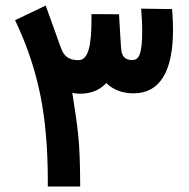

<svg xmlns="http://www.w3.org/2000/svg" viewBox="-20 -684 692 704"><path d="M470.2 -341.8C567.9 -341.8 614.3 -425.8 614.3 -572.8C614.3 -593.8 613.8 -613.8 612.3 -632.8L610.8 -650.9H593.3L497.6 -652.3L499 -630.9C500.5 -609.4 501.5 -589.8 501.5 -572.3C501.5 -483.4 489.3 -463.9 464.4 -463.9H463.4C441.9 -463.9 429.2 -474.6 425.3 -496.6C423.8 -504.4 421.4 -543.5 417.5 -613.3L416.5 -631.8H397.9L335 -632.3H315.4V-612.8C315.4 -520.5 304.7 -463.4 268.1 -463.4C233.4 -463.4 214.8 -476.6 203.6 -507.8L147.5 -663.6L35.2 -609.9L43.5 -592.3C81.5 -509.8 109.9 -424.3 127.9 -335.4C146 -246.1 155.3 -141.6 155.3 -21V0H273.9V-19.5C273.4 -87.4 271.5 -143.1 267.1 -185.5C262.7 -228 255.4 -280.8 245.1 -343.3C254.9 -341.3 264.6 -340.3 273.9 -340.3C314 -340.8 345.7 -353.5 369.6 -379.4C395.5 -354.5 428.7 -341.8 470.2 -341.8Z"/></svg>

Font: Samim
Style: Bold
Weight: 700
Foundry: DejaVu fonts team - Redesigned by Saber Rastikerdar
Version: Version 4.0.5